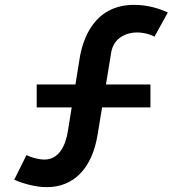

<svg xmlns="http://www.w3.org/2000/svg" viewBox="-20 -755 749 790"><path d="M173 15C282 15 358.5 -60.5 381.5 -200L400 -313H599V-407.5H416L437.5 -539C447.5 -599 499 -621.5 544 -621.5C581.5 -621.5 614 -606 615.5 -604L670.5 -703.5C635 -720.5 585.5 -735 532 -735C366 -735 320 -592.5 307.5 -513.5L290.5 -407.5H131V-313H275L259.5 -217C250 -154.5 222 -98.5 163 -98.5C136.5 -98.5 104 -108.5 89 -117L38.5 -15.5C73 -0.5 124 15 173 15Z"/></svg>

Font: Manrope
Style: Bold
Weight: 700
Designer: Mikhail Sharanda
Foundry: Mikhail Sharanda
Version: Version 4.505;FEAKit 1.0